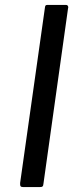

<svg xmlns="http://www.w3.org/2000/svg" viewBox="-20 -762 330 782"><path d="M174 -742C166 -742 164 -740 163 -731L62 -17C62 -15 62 -14 62 -12C62 -5 63 0 75 0H140C153 0 156 -2 157 -14L257 -727C257 -729 258 -731 258 -732C258 -739 254 -742 248 -742Z"/></svg>

Font: Libre Franklin
Style: Italic
Weight: 400
Italic angle: -8°
Designer: Pablo Impallari, Rodrigo Fuenzalida
Foundry: Impallari Type
Version: Version 1.002; ttfautohint (v1.5)